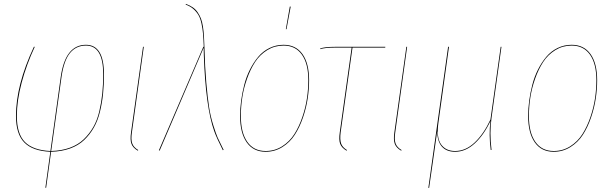

<svg xmlns="http://www.w3.org/2000/svg" viewBox="-20 -752 3071 963"><path d="M411.1 -527.3Q501.5 -527.3 501.5 -379.4Q501.5 -325.7 496.8 -280.8Q492.2 -235.8 481.2 -190.9Q470.2 -146 450.4 -111.6Q430.7 -77.1 402.1 -49.8Q373.5 -22.5 331.5 -7.3Q289.6 7.8 236.3 9.3L211.4 189.5L207.5 189.9L232.4 9.3Q144 5.4 102.1 -37.1Q60.1 -79.6 60.1 -170.4Q60.1 -325.7 149.9 -517.1H154.3Q112.8 -428.2 88.6 -337.4Q64.5 -246.6 64.5 -170.4Q64.5 -80.6 105.2 -39.6Q146 1.5 232.9 5.4L284.7 -366.7Q307.6 -527.3 411.1 -527.3ZM411.1 -523.4Q361.3 -523.4 330.8 -485.8Q300.3 -448.2 288.6 -366.2L236.8 5.4Q289.1 3.9 330.6 -11.2Q372.1 -26.4 400.1 -53.5Q428.2 -80.6 447.8 -114.5Q467.3 -148.4 477.8 -192.9Q488.3 -237.3 492.9 -282Q497.6 -326.7 497.6 -379.4Q497.6 -523.4 411.1 -523.4Z M701.2 -517.1 641.6 -87.9Q636.2 -52.7 643.1 -33Q649.9 -13.2 673.3 0.5L671.4 3.9Q646.5 -10.7 639.2 -30.8Q631.8 -50.8 637.2 -87.9L697.3 -517.1Z M912.6 -732.4Q932.1 -725.1 946.8 -715.1Q961.4 -705.1 971.4 -690.2Q981.4 -675.3 987.8 -659.2Q994.1 -643.1 997.8 -619.1Q1001.5 -595.2 1002.9 -572Q1004.4 -548.8 1005.4 -514.6Q1007.8 -416 1014.6 -338.1Q1021.5 -260.3 1028.8 -213.9Q1036.1 -167.5 1049.8 -124Q1063.5 -80.6 1071.5 -62.3Q1079.6 -43.9 1096.2 -11.2Q1099.6 -3.9 1101.6 -0.5L1097.7 1.5Q1065.9 -61.5 1054.7 -93.3Q1011.2 -214.8 1002.4 -473.6Q1002 -492.7 1001.5 -512.7L780.8 3.4L776.9 2L1000 -517.6L1002 -517.1Q1000.5 -557.1 998.3 -582.5Q996.1 -607.9 990.5 -634Q984.9 -660.2 975.3 -676.5Q965.8 -692.9 950 -706.8Q934.1 -720.7 911.1 -729Z M1433.6 -718.8H1438L1417 -605.5H1413.6ZM1312.5 9.3Q1250.5 9.3 1217.3 -38.1Q1184.1 -85.4 1184.1 -170.4Q1184.1 -208 1189.5 -247.6Q1194.8 -287.1 1205.3 -327.6Q1215.8 -368.2 1233.9 -403.8Q1252 -439.5 1275.4 -467.3Q1298.8 -495.1 1331.5 -511.2Q1364.3 -527.3 1402.3 -527.3Q1463.9 -527.3 1497.1 -480.7Q1530.3 -434.1 1530.3 -349.6Q1530.3 -304.7 1523.2 -257.6Q1516.1 -210.4 1499.5 -162.1Q1482.9 -113.8 1458.7 -76.2Q1434.6 -38.6 1396.5 -14.6Q1358.4 9.3 1312.5 9.3ZM1312.5 5.4Q1357.9 5.4 1395.3 -18.3Q1432.6 -42 1456.3 -79.3Q1480 -116.7 1496.3 -164.6Q1512.7 -212.4 1519.5 -258.8Q1526.4 -305.2 1526.4 -349.6Q1526.4 -432.6 1494.1 -478Q1461.9 -523.4 1402.3 -523.4Q1357.4 -523.4 1320.3 -500.5Q1283.2 -477.5 1259.3 -440.7Q1235.4 -403.8 1218.8 -356.4Q1202.1 -309.1 1195.1 -262.5Q1188 -215.8 1188 -170.4Q1188 -86.9 1220.2 -40.8Q1252.4 5.4 1312.5 5.4Z M1748 -513.2 1688.5 -87.9Q1684.1 -52.2 1690.7 -32.7Q1697.3 -13.2 1720.2 0.5L1718.3 3.9Q1693.4 -10.7 1686 -30.8Q1678.7 -50.8 1684.1 -87.9L1743.7 -513.2H1659.2Q1609.4 -513.2 1586.4 -505.4L1585.9 -508.8Q1608.4 -517.1 1659.2 -517.1H1912.6L1912.1 -513.2Z M2022 -517.1 1962.4 -87.9Q1957 -52.7 1963.9 -33Q1970.7 -13.2 1994.1 0.5L1992.2 3.9Q1967.3 -10.7 1960 -30.8Q1952.6 -50.8 1958 -87.9L2018.1 -517.1Z M2445.3 -161.1Q2434.6 -86.4 2445.3 0L2441.4 0.5Q2431.2 -76.7 2439.9 -145Q2406.7 -74.7 2361.1 -32.7Q2315.4 9.3 2262.7 9.3Q2218.8 9.3 2195.8 -17.3Q2172.9 -43.9 2172.9 -95.2Q2168.9 -68.4 2162.1 -17.8Q2155.3 32.7 2151.4 57.6L2132.3 190.4H2128.4L2227.5 -517.1H2231.9L2178.7 -134.8Q2168.5 -61.5 2192.1 -28.1Q2215.8 5.4 2262.7 5.4Q2315.4 5.4 2360.6 -37.1Q2405.8 -79.6 2439.9 -152.3L2491.2 -517.1H2495.1Z M2757.3 9.3Q2695.3 9.3 2662.1 -38.1Q2628.9 -85.4 2628.9 -170.4Q2628.9 -208 2634.3 -247.6Q2639.6 -287.1 2650.1 -327.6Q2660.6 -368.2 2678.7 -403.8Q2696.8 -439.5 2720.2 -467.3Q2743.7 -495.1 2776.4 -511.2Q2809.1 -527.3 2847.2 -527.3Q2908.7 -527.3 2941.9 -480.7Q2975.1 -434.1 2975.1 -349.6Q2975.1 -304.7 2968 -257.6Q2960.9 -210.4 2944.3 -162.1Q2927.7 -113.8 2903.6 -76.2Q2879.4 -38.6 2841.3 -14.6Q2803.2 9.3 2757.3 9.3ZM2757.3 5.4Q2802.7 5.4 2840.1 -18.3Q2877.4 -42 2901.1 -79.3Q2924.8 -116.7 2941.2 -164.6Q2957.5 -212.4 2964.4 -258.8Q2971.2 -305.2 2971.2 -349.6Q2971.2 -432.6 2939 -478Q2906.7 -523.4 2847.2 -523.4Q2802.2 -523.4 2765.1 -500.5Q2728 -477.5 2704.1 -440.7Q2680.2 -403.8 2663.6 -356.4Q2647 -309.1 2639.9 -262.5Q2632.8 -215.8 2632.8 -170.4Q2632.8 -86.9 2665 -40.8Q2697.3 5.4 2757.3 5.4Z"/></svg>

Font: Fira Sans Compressed Four
Style: Italic
Weight: 100
Width: 3
Italic angle: -8°
Designer: Carrois Corporate & Edenspiekermann AG
Foundry: Carrois Corporate GbR & Edenspiekermann AG
Version: Version 4.203;PS 004.203;hotconv 1.0.88;makeotf.lib2.5.64775